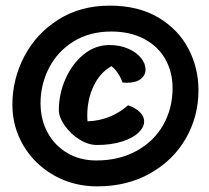

<svg xmlns="http://www.w3.org/2000/svg" viewBox="-20 -662 742 682"><path d="M24 -290Q24 -381 66.5 -462Q109 -543 187.5 -592.5Q266 -642 370 -642Q471 -642 542 -600Q613 -558 649 -489.5Q685 -421 685 -342Q685 -249 640.5 -171Q596 -93 514 -46.5Q432 0 325 0Q241 0 172 -39Q103 -78 63.5 -144.5Q24 -211 24 -290ZM593 -349Q593 -406 567.5 -451.5Q542 -497 492.5 -523.5Q443 -550 375 -550Q298 -550 241 -514.5Q184 -479 154 -420.5Q124 -362 124 -295Q124 -237 149.5 -190.5Q175 -144 220 -118Q265 -92 322 -92Q403 -92 465 -126Q527 -160 560 -218.5Q593 -277 593 -349ZM189 -271Q189 -328 212.5 -381.5Q236 -435 277 -468.5Q318 -502 369 -502Q406 -502 435.5 -489Q465 -476 481 -456Q497 -436 497 -415Q497 -395 480 -381.5Q463 -368 430 -368L415 -369Q409 -387 398 -403Q387 -419 376 -427Q335 -404 312.5 -356.5Q290 -309 290 -252Q290 -238 291 -231Q373 -234 435 -288Q463 -278 477.5 -263Q492 -248 492 -231Q492 -210 471.5 -190.5Q451 -171 412.5 -159Q374 -147 325 -147Q293 -147 261.5 -167Q230 -187 209.5 -216.5Q189 -246 189 -271Z"/></svg>

Font: Mogra
Style: Regular
Weight: 400
Designer: Lipi Raval
Foundry: Lipi Raval
Version: Version 1.002;PS 1.002;hotconv 1.0.88;makeotf.lib2.5.647800;